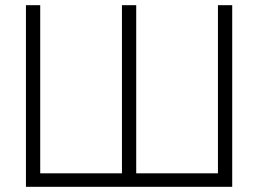

<svg xmlns="http://www.w3.org/2000/svg" viewBox="-20 -720 995 740"><path d="M820 -52V-700H875V0H80V-700H135V-52H450V-700H505V-52Z"/></svg>

Font: Jost* Light
Style: Regular
Weight: 300
Version: Version 3.7